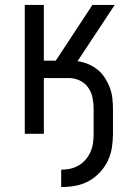

<svg xmlns="http://www.w3.org/2000/svg" viewBox="-20 -540 540 775"><path d="M227 215V145Q246 145 264 141Q282 137 298 127.5Q314 118 326 104Q338 90 345.5 72.5Q353 55 355.5 37Q358 19 358 0V-100Q358 -123 353.5 -145.5Q349 -168 336 -186.5Q323 -205 302 -215Q281 -225 258 -225H157V0H80V-520H157V-295H205L353 -520H443L293 -293Q315 -290 335.5 -281.5Q356 -273 373.5 -259Q391 -245 403 -226.5Q415 -208 423 -187Q431 -166 433.5 -144Q436 -122 436 -100V0Q436 28 431.5 56.5Q427 85 414.5 110.5Q402 136 382 157Q362 178 337 191.5Q312 205 284 210Q256 215 227 215Z"/></svg>

Font: Iosevka MaddieWtf
Style: Regular
Weight: 400
Monospace: yes
Designer: Belleve Invis
Foundry: Belleve Invis
Version: Version 31.3.0; ttfautohint (v1.8.3)